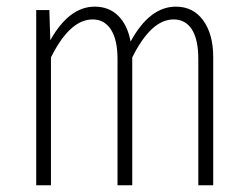

<svg xmlns="http://www.w3.org/2000/svg" viewBox="-20 -552 739 572"><path d="M503.9 -532.2Q555.7 -532.2 585.4 -491.2Q615.2 -450.2 615.2 -381.8V0H570.8V-376Q570.8 -434.1 551.8 -464.1Q532.7 -494.1 497.1 -494.1Q430.2 -494.1 374 -380.9V0H330.1V-376Q330.1 -433.6 310.5 -463.9Q291 -494.1 255.9 -494.1Q188 -494.1 131.8 -380.9V0H87.9V-522H127L129.9 -432.1Q186 -532.2 262.2 -532.2Q304.7 -532.2 332.3 -504.9Q359.9 -477.5 369.1 -428.2Q425.8 -532.2 503.9 -532.2Z"/></svg>

Font: Fira Sans Compressed ExtraLight
Style: Regular
Weight: 250
Width: 1
Designer: Carrois Corporate & Edenspiekermann AG
Foundry: Carrois Corporate GbR & Edenspiekermann AG
Version: Version 4.203;PS 004.203;hotconv 1.0.88;makeotf.lib2.5.64775